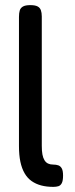

<svg xmlns="http://www.w3.org/2000/svg" viewBox="-20 -719 293 749"><path d="M188 10Q162 10 141 4.5Q120 -1 103.5 -12.5Q87 -24 76 -43Q65 -62 59.5 -88Q54 -114 54 -149V-653Q54 -668 57 -678Q60 -688 69.5 -693.5Q79 -699 98 -699Q117 -699 126.5 -694Q136 -689 139.5 -679Q143 -669 143 -655V-150Q143 -130 145.5 -116.5Q148 -103 153.5 -94Q159 -85 167.5 -81Q176 -77 187 -77Q199 -77 207.5 -74Q216 -71 221 -62Q226 -53 226 -34Q226 -14 221 -4.5Q216 5 207.5 7.5Q199 10 188 10Z"/></svg>

Font: Fredoka SemiCondensed
Style: Regular
Weight: 400
Width: 4
Designer: Ben Nathan
Foundry: Milena B. Brandão, Ben Nathan
Version: Version 2.001